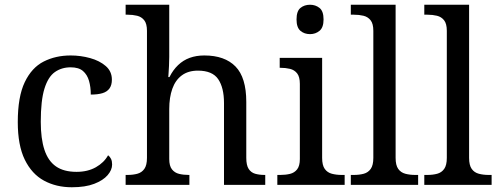

<svg xmlns="http://www.w3.org/2000/svg" viewBox="-20 -780 2107 810"><path d="M283 10Q217 10 165.5 -18Q114 -46 84.5 -106.5Q55 -167 55 -265Q55 -372 84.5 -433.5Q114 -495 164.5 -520.5Q215 -546 278 -546Q320 -546 360 -535Q400 -524 426 -501.5Q452 -479 452 -444Q452 -421 442 -407Q432 -393 412.5 -387Q393 -381 363 -381Q363 -413 355.5 -439Q348 -465 330 -480.5Q312 -496 278 -496Q240 -496 211.5 -476Q183 -456 167.5 -406Q152 -356 152 -266Q152 -195 167.5 -148Q183 -101 216 -78Q249 -55 303 -55Q350 -55 384.5 -74.5Q419 -94 436 -125Q444 -119 448.5 -109.5Q453 -100 453 -86Q453 -63 434 -41Q415 -19 377.5 -4.5Q340 10 283 10Z M510 0V-42H518Q541 -42 559.5 -47Q578 -52 589 -67.5Q600 -83 600 -114V-650Q600 -680 588.5 -694.5Q577 -709 558.5 -713.5Q540 -718 518 -718H510V-760H694V-540Q694 -522 693 -502.5Q692 -483 691 -469Q690 -455 690 -455H695Q710 -485 731.5 -505.5Q753 -526 780.5 -536Q808 -546 842 -546Q928 -546 973.5 -499.5Q1019 -453 1019 -350V-114Q1019 -83 1029 -67.5Q1039 -52 1056.5 -47Q1074 -42 1096 -42H1099V0H925V-345Q925 -410 900.5 -446Q876 -482 815 -482Q774 -482 747 -462Q720 -442 707 -405.5Q694 -369 694 -320V-109Q694 -80 705.5 -65.5Q717 -51 735.5 -46.5Q754 -42 776 -42H779V0Z M1150 0V-42H1163Q1185 -42 1203.5 -46.5Q1222 -51 1233.5 -65.5Q1245 -80 1245 -109V-426Q1245 -456 1233.5 -470.5Q1222 -485 1203.5 -489.5Q1185 -494 1163 -494H1160V-536H1339V-114Q1339 -83 1350 -67.5Q1361 -52 1380 -47Q1399 -42 1421 -42H1434V0ZM1288 -636Q1264 -636 1247.5 -650Q1231 -664 1231 -698Q1231 -733 1247.5 -746.5Q1264 -760 1288 -760Q1311 -760 1328 -746.5Q1345 -733 1345 -698Q1345 -664 1328 -650Q1311 -636 1288 -636Z M1460 0V-42H1473Q1496 -42 1514.5 -47Q1533 -52 1544 -67.5Q1555 -83 1555 -114V-650Q1555 -680 1543.5 -694.5Q1532 -709 1513.5 -713.5Q1495 -718 1473 -718H1460V-760H1649V-114Q1649 -83 1660 -67.5Q1671 -52 1690 -47Q1709 -42 1731 -42H1744V0Z M1770 0V-42H1783Q1806 -42 1824.5 -47Q1843 -52 1854 -67.5Q1865 -83 1865 -114V-650Q1865 -680 1853.5 -694.5Q1842 -709 1823.5 -713.5Q1805 -718 1783 -718H1770V-760H1959V-114Q1959 -83 1970 -67.5Q1981 -52 2000 -47Q2019 -42 2041 -42H2054V0Z"/></svg>

Font: Noto Serif Malayalam
Style: Regular
Weight: 400
Designer: Indian type Foundry, Jelle Bosma, Monotype Design Team
Foundry: Monotype Imaging Inc.
Version: Version 2.103